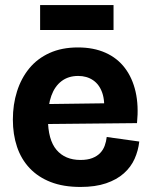

<svg xmlns="http://www.w3.org/2000/svg" viewBox="-20 -727 599 761"><path d="M299 14Q231 14 181 -5.5Q131 -25 97.5 -60.5Q64 -96 47.5 -145Q31 -194 31 -253Q31 -313 47.5 -365Q64 -417 96 -456Q128 -495 176.5 -517Q225 -539 289 -539Q351 -539 398 -518Q445 -497 475 -457.5Q505 -418 517.5 -363Q530 -308 523 -239L123 -235V-314L428 -318L391 -275Q397 -325 385.5 -358.5Q374 -392 349 -409Q324 -426 290 -426Q251 -426 224 -405.5Q197 -385 183.5 -347.5Q170 -310 170 -257Q170 -173 204 -133Q238 -93 299 -93Q327 -93 346 -100.5Q365 -108 377 -120.5Q389 -133 395 -149.5Q401 -166 403 -184L532 -166Q528 -130 513.5 -97.5Q499 -65 471 -40Q443 -15 400.5 -0.5Q358 14 299 14ZM139 -608V-707H430V-608Z"/></svg>

Font: Bricolage Grotesque 28pt
Style: Bold
Weight: 700
Designer: Mathieu Triay
Foundry: Atelier Triay
Version: Version 1.000;gftools[0.9.30]